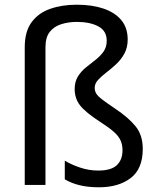

<svg xmlns="http://www.w3.org/2000/svg" viewBox="-20 -785 671 815"><path d="M522 -617Q522 -583 508 -557.5Q494 -532 473 -512.5Q452 -493 431 -477Q410 -461 396 -445.5Q382 -430 382 -412Q382 -399 388.5 -388Q395 -377 414 -362.5Q433 -348 470 -323Q524 -287 555 -249.5Q586 -212 586 -153Q586 -68 534.5 -29Q483 10 400 10Q353 10 317 1Q281 -8 255 -24V-103Q281 -87 319 -74Q357 -61 397 -61Q452 -61 476 -84Q500 -107 500 -147Q500 -171 491.5 -189.5Q483 -208 462.5 -226Q442 -244 406 -267Q343 -308 320 -337.5Q297 -367 297 -407Q297 -438 310.5 -460Q324 -482 344.5 -498.5Q365 -515 385.5 -531Q406 -547 419.5 -566Q433 -585 433 -612Q433 -654 397.5 -673Q362 -692 306 -692Q271 -692 240.5 -682.5Q210 -673 191.5 -650Q173 -627 173 -584V0H85V-584Q85 -651 114 -690.5Q143 -730 193 -747.5Q243 -765 306 -765Q371 -765 419.5 -748.5Q468 -732 495 -699.5Q522 -667 522 -617Z"/></svg>

Font: Noto Sans Tangsa
Style: Regular
Weight: 400
Designer: David Williams
Foundry: Google LLC
Version: Version 1.504